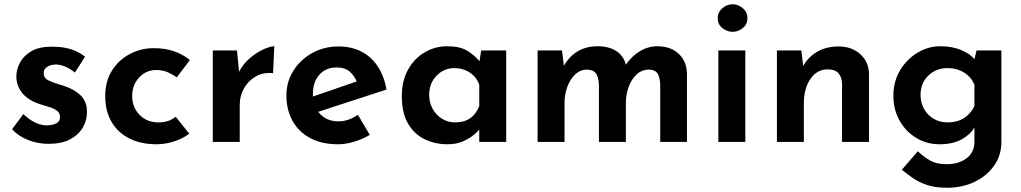

<svg xmlns="http://www.w3.org/2000/svg" viewBox="-20 -669 4814 905"><path d="M209 9Q158 9 112.5 -9Q67 -27 37 -60L90 -131Q120 -103 148 -90.5Q176 -78 199 -78Q225 -78 244 -87Q263 -96 263 -117Q263 -136 249.5 -146.5Q236 -157 214 -164Q192 -171 168 -178Q111 -197 84 -231.5Q57 -266 57 -309Q57 -342 74.5 -374.5Q92 -407 128.5 -428Q165 -449 223 -449Q274 -449 311 -438Q348 -427 381 -402L333 -327Q314 -343 290.5 -353.5Q267 -364 246 -365Q219 -365 202.5 -354Q186 -343 186 -327Q185 -301 208.5 -290Q232 -279 262 -270Q268 -268 274 -266.5Q280 -265 285 -263Q332 -247 361 -218.5Q390 -190 390 -141Q390 -102 370 -67.5Q350 -33 310 -12Q270 9 209 9Z M872 -39Q843 -16 801 -2.5Q759 11 717 11Q645 11 590.5 -16Q536 -43 506 -94Q476 -145 476 -216Q476 -287 508.5 -337.5Q541 -388 593 -415Q645 -442 704 -442Q761 -442 803 -426.5Q845 -411 875 -386L813 -304Q798 -316 773 -327.5Q748 -339 716 -339Q669 -339 636 -304Q603 -269 603 -216Q603 -164 637.5 -128Q672 -92 728 -92Q776 -92 808 -119Z M1097 -431 1107 -331Q1126 -368 1158 -395Q1190 -422 1222 -436.5Q1254 -451 1273 -451L1267 -324Q1219 -329 1183.5 -307.5Q1148 -286 1129 -250.5Q1110 -215 1110 -176V0H983V-431Z M1573 11Q1496 11 1441.5 -18.5Q1387 -48 1358.5 -100Q1330 -152 1330 -219Q1330 -284 1363 -336Q1396 -388 1451.5 -419Q1507 -450 1576 -450Q1666 -450 1725 -397.5Q1784 -345 1802 -247L1480 -142Q1514 -97 1576 -97Q1600 -97 1622.5 -105Q1645 -113 1667 -128L1723 -33Q1689 -13 1649 -1Q1609 11 1573 11ZM1455 -214 1661 -285Q1651 -311 1629 -331Q1607 -351 1566 -351Q1516 -351 1485.5 -317Q1455 -283 1455 -227Q1455 -220 1455 -214Z M2089 11Q2029 11 1980 -13.5Q1931 -38 1902.5 -88Q1874 -138 1874 -215Q1874 -288 1903.5 -341Q1933 -394 1982 -422.5Q2031 -451 2087 -451Q2148 -451 2183 -429.5Q2218 -408 2240 -380L2248 -431H2366V0H2239V-58Q2229 -46 2209 -30Q2189 -14 2159 -1.5Q2129 11 2089 11ZM2125 -92Q2209 -92 2239 -169V-269Q2227 -305 2195 -326.5Q2163 -348 2121 -348Q2073 -348 2038 -312.5Q2003 -277 2003 -221Q2003 -185 2019.5 -155.5Q2036 -126 2064 -109Q2092 -92 2125 -92Z M2629 -431 2638 -359Q2663 -403 2703 -427Q2743 -451 2797 -451Q2849 -451 2884 -429Q2919 -407 2930 -364Q2957 -404 2996 -427.5Q3035 -451 3078 -451Q3142 -451 3179.5 -415Q3217 -379 3218 -322V0H3092V-271Q3091 -301 3081 -320Q3071 -339 3040 -341Q3005 -341 2980.5 -318Q2956 -295 2943 -259Q2930 -223 2930 -184V0H2803V-271Q2802 -301 2791 -320Q2780 -339 2749 -341Q2715 -341 2691 -318Q2667 -295 2654 -259.5Q2641 -224 2641 -185V0H2514V-431Z M3366 -431H3493V0H3366ZM3363 -584Q3363 -612 3385 -630.5Q3407 -649 3434 -649Q3459 -649 3481 -630.5Q3503 -612 3503 -584Q3503 -554 3481 -536.5Q3459 -519 3434 -519Q3407 -519 3385 -536.5Q3363 -554 3363 -584Z M3757 -431 3766 -358Q3789 -400 3831.5 -425Q3874 -450 3933 -450Q3994 -450 4034.5 -414Q4075 -378 4076 -321V0H3949V-275Q3948 -305 3932.5 -323.5Q3917 -342 3881 -342Q3831 -342 3800 -297Q3769 -252 3769 -182V0H3642V-431Z M4444 216Q4389 216 4350 203Q4311 190 4282.5 170Q4254 150 4231 131L4306 44Q4331 68 4362.5 86.5Q4394 105 4442 105Q4498 105 4535.5 77.5Q4573 50 4573 -1V-68Q4554 -35 4512.5 -12Q4471 11 4408 11Q4349 11 4299.5 -18.5Q4250 -48 4220.5 -100Q4191 -152 4191 -218Q4191 -285 4222.5 -337.5Q4254 -390 4304.5 -420.5Q4355 -451 4412 -451Q4468 -451 4510 -433.5Q4552 -416 4573 -390L4583 -431H4700V1Q4700 63 4666 111.5Q4632 160 4574 188Q4516 216 4444 216ZM4319 -221Q4319 -185 4335.5 -155.5Q4352 -126 4381 -109Q4410 -92 4446 -92Q4492 -92 4524 -112.5Q4556 -133 4573 -169V-269Q4559 -305 4525 -326.5Q4491 -348 4446 -348Q4392 -348 4355.5 -312.5Q4319 -277 4319 -221Z"/></svg>

Font: Reem Kufi SemiBold
Style: Regular
Weight: 600
Designer: Khaled Hosny
Version: Version 1.001